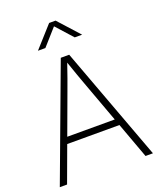

<svg xmlns="http://www.w3.org/2000/svg" viewBox="-169 -1050 952 1152"><g transform="rotate(-20 307.0 -474.0)"><path d="M9.8 0 280.8 -727.5H334.5L604.5 0H557.1L473.6 -228H140.1L56.2 0ZM155.3 -269H458.5L365.7 -522Q352.1 -558.6 337.9 -598.4Q323.7 -638.2 307.1 -687Q290.5 -638.2 276.4 -598.4Q262.2 -558.6 248.5 -522ZM213.9 -814H167V-814.5L286.6 -947.8H327.6L448.2 -814.5V-814H401.4L307.1 -918.9Z"/></g></svg>

Font: Inter Display ExtraLight
Style: Regular
Weight: 200
Designer: Rasmus Andersson
Foundry: rsms
Version: Version 4.000;git-a52131595